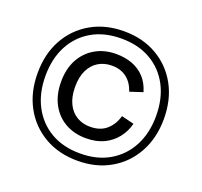

<svg xmlns="http://www.w3.org/2000/svg" viewBox="-123 -844 1039 990"><g transform="rotate(20 396.5 -349.0)"><path d="M397 6Q294 6 215.5 -39.5Q137 -85 93.5 -165Q50 -245 50 -349Q50 -454 93.5 -533.5Q137 -613 215.5 -658.5Q294 -704 397 -704Q500 -704 578 -658.5Q656 -613 699.5 -533.5Q743 -454 743 -349Q743 -245 699.5 -165Q656 -85 578 -39.5Q500 6 397 6ZM397 -34Q490 -34 558 -74Q626 -114 663 -185Q700 -256 700 -349Q700 -444 663 -514.5Q626 -585 558 -624.5Q490 -664 397 -664Q303 -664 235 -624.5Q167 -585 130 -514.5Q93 -444 93 -349Q93 -256 130 -185Q167 -114 235 -74Q303 -34 397 -34ZM398 -118Q334 -118 284.5 -146Q235 -174 207 -226Q179 -278 179 -349Q179 -420 207 -471.5Q235 -523 284.5 -551.5Q334 -580 398 -580Q448 -580 487.5 -565Q527 -550 555 -520Q583 -490 597 -443L527 -420Q511 -467 478.5 -491.5Q446 -516 398 -516Q357 -516 325 -497Q293 -478 274.5 -441Q256 -404 256 -349Q256 -294 274.5 -256.5Q293 -219 325 -200Q357 -181 398 -181Q454 -181 488 -211Q522 -241 535 -289L604 -272Q593 -228 565.5 -193Q538 -158 496.5 -138Q455 -118 398 -118Z"/></g></svg>

Font: Parkinsans
Style: Regular
Weight: 400
Designer: Red Stone, Indian Type Foundry
Foundry: Indian Type Foundry
Version: Version 1.000